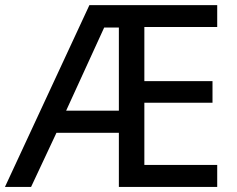

<svg xmlns="http://www.w3.org/2000/svg" viewBox="-20 -734 930 754"><path d="M833 0H446.8V-212.4H201.7L102.1 0H-0.5L331.1 -713.9H833V-627.9H546.9V-415.5H814.5V-330.6H546.9V-86.4H833ZM239.7 -299.3H446.8V-626H389.2Z"/></svg>

Font: Open Sans Medium
Style: Regular
Weight: 500
Designer: Monotype Design Team
Foundry: Monotype Imaging Inc.
Version: Version 3.000